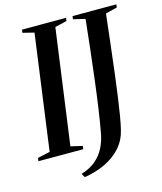

<svg xmlns="http://www.w3.org/2000/svg" viewBox="-147 -837 915 1086"><g transform="rotate(-15 311.0 -294.0)"><path d="M-17 0 -14.5 -18.5 58 -34.5 150 -708.5 83.5 -725 86 -743H343.5L341.5 -725L272 -708.5L179.5 -34.5L248 -18.5L245.5 0ZM213.5 155 200.5 132.5Q251.5 117 285 88.8Q318.5 60.5 337.5 23Q356.5 -14.5 364.5 -55.5Q376.5 -119.5 388 -199Q399.5 -278.5 410.2 -366Q421 -453.5 430.8 -541.2Q440.5 -629 449 -708.5L379.5 -725L382 -743H638.5L636 -725L568.5 -708.5Q557.5 -612 547.5 -526.2Q537.5 -440.5 528.5 -366.8Q519.5 -293 511 -232.8Q502.5 -172.5 494.8 -126.5Q487 -80.5 479.5 -50Q466 7.5 429 49.2Q392 91 336.8 117.5Q281.5 144 213.5 155Z"/></g></svg>

Font: Merriweather 144pt Medium
Style: Italic
Weight: 500
Italic angle: -7.8°
Version: Version 2.101